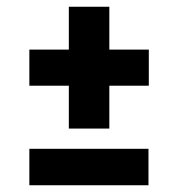

<svg xmlns="http://www.w3.org/2000/svg" viewBox="-20 -577 551 569"><path d="M67 -28V-136H420V-28ZM421 -430V-323H304V-196H184V-323H67V-430H184V-557H304V-430Z"/></svg>

Font: Raleway Thin
Style: Bold Italic
Weight: 700
Italic angle: -12°
Version: Version 4.026